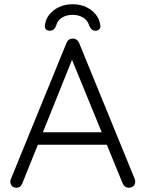

<svg xmlns="http://www.w3.org/2000/svg" viewBox="-20 -885 687 906"><path d="M328 -623 85 -19Q81 -9 74 -4Q67 1 58 1Q44 1 37 -6.5Q30 -14 29 -25Q28 -30 30 -37L294 -683Q299 -694 306.5 -698.5Q314 -703 324 -703Q334 -703 341.5 -697.5Q349 -692 353 -683L616 -40Q618 -34 618 -28Q618 -14 609 -6.5Q600 1 588 1Q578 1 570.5 -4.5Q563 -10 559 -19L310 -627ZM143 -202 168 -261H478L490 -202ZM323 -865Q358 -865 386 -852Q414 -839 432 -816.5Q450 -794 453 -767Q456 -755 449 -747.5Q442 -740 431 -740Q419 -740 412.5 -746.5Q406 -753 401 -764Q394 -789 372.5 -802Q351 -815 323 -815Q294 -815 272.5 -802Q251 -789 245 -764Q241 -753 234 -746.5Q227 -740 214 -740Q203 -740 196.5 -747.5Q190 -755 192 -766Q195 -794 213 -816.5Q231 -839 259.5 -852Q288 -865 323 -865Z"/></svg>

Font: Quicksand Light
Style: Regular
Weight: 400
Version: Version 3.004